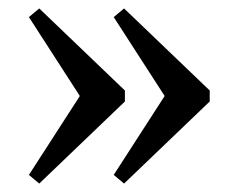

<svg xmlns="http://www.w3.org/2000/svg" viewBox="-20 -451 562 455"><path d="M195 -183.5 48.5 -410.5 73 -431 276 -236.5V-210.5L73 -16L48.5 -36.5L195 -263.5ZM396 -183.5 249.5 -410.5 274 -431 477 -236.5V-210.5L274 -16L249.5 -36.5L396 -263.5Z"/></svg>

Font: Newsreader 16pt 16pt
Style: Regular
Weight: 400
Version: Version 1.003